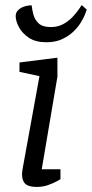

<svg xmlns="http://www.w3.org/2000/svg" viewBox="-20 -735 363 759"><path d="M125 4Q94 4 80.5 -8Q67 -20 67 -47Q67 -51 68 -58Q69 -65 70 -71L136 -434L57 -451V-488L207 -507V-432L145 -66H219V-27Q217 -25 203 -17.5Q189 -10 169 -3Q149 4 125 4ZM163 -568Q121 -568 94.5 -585.5Q68 -603 55 -627.5Q42 -652 42 -671Q42 -677 44 -683Q46 -689 50 -693Q57 -701 66.5 -705.5Q76 -710 86.5 -712Q97 -714 105 -714Q107 -696 112.5 -676Q118 -656 133.5 -642Q149 -628 181 -628Q208 -628 229.5 -639.5Q251 -651 266.5 -667.5Q282 -684 291.5 -698Q301 -712 303 -715L323 -697Q322 -693 316.5 -679Q311 -665 299.5 -646Q288 -627 269.5 -609.5Q251 -592 225 -580Q199 -568 163 -568Z"/></svg>

Font: Faustina
Style: Italic
Weight: 400
Italic angle: -8°
Designer: Alfonso Garcia
Foundry: http://www.omnibus-type.com
Version: Version 1.200